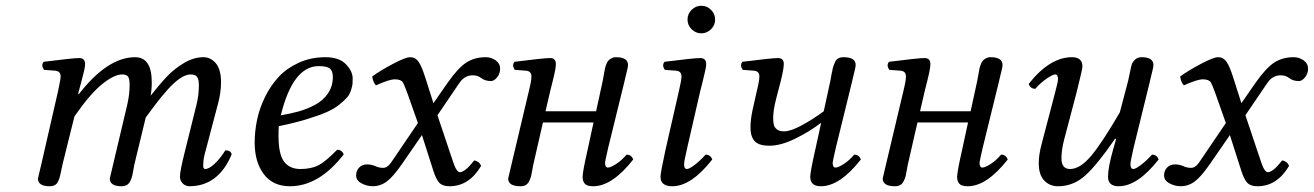

<svg xmlns="http://www.w3.org/2000/svg" viewBox="-20 -638 4571 668"><path d="M182 -321Q191 -363 191 -372Q191 -390 173 -392L133 -395Q122 -411 132 -423Q234 -436 256 -436Q276 -436 276 -415Q276 -407 273 -393.5Q270 -380 263.5 -355.5Q257 -331 254 -320L252 -311L254 -310Q354 -439 450 -439Q508 -439 508 -352Q508 -326 504 -305Q538 -348 562.5 -373.5Q587 -399 620.5 -419Q654 -439 688 -439Q700 -439 710.5 -434Q721 -429 730 -419Q739 -409 744 -392Q749 -375 749 -352Q749 -317 739 -279L692 -101Q687 -82 687 -61Q687 -50 694 -50Q707 -50 726.5 -68Q746 -86 764 -115Q783 -115 786 -101Q740 10 638 10Q631 10 623.5 6Q616 2 611 -6Q606 -14 606 -23Q606 -43 624 -114L663 -271Q672 -306 672 -342Q672 -357 668.5 -365Q665 -373 659 -376Q653 -379 643 -379Q618 -379 583 -346.5Q548 -314 487 -229L449 -72Q447 -65 444.5 -49.5Q442 -34 440 -26Q438 -18 433.5 -8.5Q429 1 421.5 5.5Q414 10 403 10Q362 10 362 -17Q362 -19 375 -72L423 -275Q431 -310 431 -342Q431 -364 425.5 -371.5Q420 -379 405 -379Q377 -379 335 -345Q293 -311 239 -233L199 -72Q197 -64 194 -49.5Q191 -35 189 -26.5Q187 -18 183 -8.5Q179 1 171.5 5.5Q164 10 153 10Q112 10 112 -17Q112 -19 125 -72Z M1138 -370Q1138 -392 1127 -400Q1116 -408 1089 -408Q999 -408 957 -237Q989 -242 1018 -250Q1047 -258 1075.5 -273Q1104 -288 1121 -313Q1138 -338 1138 -370ZM950 -199Q949 -191 949 -165Q949 -101 968.5 -75.5Q988 -50 1025 -50Q1062 -50 1087 -62.5Q1112 -75 1153 -117Q1169 -117 1176 -101Q1090 10 989 10Q929 10 897.5 -32.5Q866 -75 866 -142Q866 -181 874.5 -221.5Q883 -262 902.5 -301.5Q922 -341 950 -371Q978 -401 1020 -420Q1062 -439 1112 -439Q1160 -439 1183.5 -414.5Q1207 -390 1207 -365Q1207 -352 1206.5 -346Q1206 -340 1201.5 -325Q1197 -310 1188 -299.5Q1179 -289 1160.5 -274Q1142 -259 1115.5 -247.5Q1089 -236 1046.5 -223Q1004 -210 950 -199Z M1399 -309Q1388 -340 1382 -351Q1375 -362 1354 -362Q1334 -362 1288 -341Q1278 -351 1275 -372Q1304 -393 1347.5 -416Q1391 -439 1407 -439Q1425 -439 1436 -423.5Q1447 -408 1460 -367L1488 -279L1538 -351Q1574 -402 1602.5 -420.5Q1631 -439 1670 -439Q1689 -439 1704.5 -428Q1720 -417 1720 -399Q1720 -382 1709.5 -369Q1699 -356 1688 -356Q1668 -356 1655 -366Q1642 -376 1625 -376Q1596 -376 1578 -349L1502 -237L1556 -76Q1568 -39 1580 -39Q1598 -39 1630 -80Q1647 -77 1654 -61Q1612 10 1544 10Q1520 10 1508.5 -2Q1497 -14 1487 -46L1448 -168L1379 -68Q1347 -22 1325 -6Q1303 10 1277 10Q1257 10 1238 0Q1219 -10 1219 -28Q1219 -44 1229.5 -55Q1240 -66 1257 -66Q1272 -66 1286 -60Q1298 -54 1313 -54Q1328 -54 1341 -73L1434 -210Z M1761 -72 1820 -321Q1829 -357 1829 -372Q1829 -390 1811 -392L1771 -395Q1760 -411 1770 -423Q1872 -436 1894 -436Q1914 -436 1914 -415Q1914 -407 1911.5 -393.5Q1909 -380 1903 -356Q1897 -332 1894 -320L1878 -251H2054L2077 -357Q2078 -363 2080.5 -376Q2083 -389 2084 -395.5Q2085 -402 2088.5 -412Q2092 -422 2096 -426.5Q2100 -431 2107 -435Q2114 -439 2123 -439Q2165 -439 2165 -412Q2165 -407 2162.5 -396Q2160 -385 2156.5 -371.5Q2153 -358 2152 -352L2096 -124Q2085 -76 2085 -72Q2085 -55 2095 -55Q2104 -55 2123 -67Q2142 -79 2160 -100Q2177 -100 2183 -83Q2110 10 2044 10Q2023 10 2015 1.5Q2007 -7 2007 -23Q2007 -40 2024 -115L2045 -212H1869L1837 -72Q1835 -65 1832.5 -49.5Q1830 -34 1828 -26Q1826 -18 1821.5 -8.5Q1817 1 1809.5 5.5Q1802 10 1791 10Q1748 10 1748 -17Q1748 -19 1761 -72Z M2386.5 -536Q2372 -550 2372 -570Q2372 -590 2386.5 -604Q2401 -618 2420 -618Q2439 -618 2453.5 -604Q2468 -590 2468 -570Q2468 -550 2453.5 -536Q2439 -522 2420 -522Q2401 -522 2386.5 -536ZM2416 -320 2371 -124Q2360 -76 2360 -67Q2360 -50 2370 -50Q2378 -50 2397 -64.5Q2416 -79 2435 -100Q2452 -100 2458 -83Q2385 10 2319 10Q2278 10 2278 -23Q2278 -37 2295 -115L2342 -321Q2351 -359 2351 -372Q2351 -390 2333 -392L2293 -395Q2282 -411 2292 -423Q2394 -436 2416 -436Q2437 -436 2437 -415Q2437 -407 2434 -394Q2431 -381 2425 -355.5Q2419 -330 2416 -320Z M2687 -320 2680 -293Q2670 -254 2670 -227Q2670 -212 2672.5 -203Q2675 -194 2683.5 -187.5Q2692 -181 2708 -181Q2731 -181 2770.5 -202.5Q2810 -224 2846 -251L2869 -357Q2870 -363 2873 -379.5Q2876 -396 2878 -403Q2880 -410 2884.5 -420.5Q2889 -431 2896.5 -435Q2904 -439 2915 -439Q2957 -439 2957 -412Q2957 -407 2954.5 -396Q2952 -385 2948.5 -371.5Q2945 -358 2944 -352L2888 -124Q2877 -76 2877 -72Q2877 -55 2887 -55Q2896 -55 2915 -67Q2934 -79 2952 -100Q2969 -100 2975 -83Q2902 10 2836 10Q2799 10 2799 -23Q2799 -40 2816 -115L2837 -211Q2795 -179 2745.5 -155Q2696 -131 2657 -131Q2620 -131 2605.5 -147Q2591 -163 2591 -195Q2591 -220 2598 -254L2613 -321Q2622 -357 2622 -372Q2622 -390 2604 -392L2564 -395Q2553 -411 2563 -423Q2665 -436 2687 -436Q2707 -436 2707 -415Q2707 -393 2687 -320Z M3064 -72 3123 -321Q3132 -357 3132 -372Q3132 -390 3114 -392L3074 -395Q3063 -411 3073 -423Q3175 -436 3197 -436Q3217 -436 3217 -415Q3217 -407 3214.5 -393.5Q3212 -380 3206 -356Q3200 -332 3197 -320L3181 -251H3357L3380 -357Q3381 -363 3383.5 -376Q3386 -389 3387 -395.5Q3388 -402 3391.5 -412Q3395 -422 3399 -426.5Q3403 -431 3410 -435Q3417 -439 3426 -439Q3468 -439 3468 -412Q3468 -407 3465.5 -396Q3463 -385 3459.5 -371.5Q3456 -358 3455 -352L3399 -124Q3388 -76 3388 -72Q3388 -55 3398 -55Q3407 -55 3426 -67Q3445 -79 3463 -100Q3480 -100 3486 -83Q3413 10 3347 10Q3326 10 3318 1.5Q3310 -7 3310 -23Q3310 -40 3327 -115L3348 -212H3172L3140 -72Q3138 -65 3135.5 -49.5Q3133 -34 3131 -26Q3129 -18 3124.5 -8.5Q3120 1 3112.5 5.5Q3105 10 3094 10Q3051 10 3051 -17Q3051 -19 3064 -72Z M3980 -352 3924 -124Q3913 -76 3913 -67Q3913 -50 3923 -50Q3931 -50 3950 -64.5Q3969 -79 3988 -100Q4005 -100 4011 -83Q3938 10 3872 10Q3835 10 3835 -23Q3835 -55 3852 -115L3863 -154L3860 -156Q3799 -67 3757 -28.5Q3715 10 3661 10Q3632 10 3613 -10Q3594 -30 3594 -70Q3594 -100 3604 -137L3648 -305Q3661 -353 3661 -362Q3661 -379 3651 -379Q3643 -379 3621.5 -364.5Q3600 -350 3582 -329Q3565 -329 3559 -346Q3632 -439 3710 -439Q3746 -439 3746 -406Q3746 -398 3725 -314L3682 -151Q3673 -116 3673 -87Q3673 -50 3703 -50Q3738 -50 3776.5 -96Q3815 -142 3876 -247L3905 -357Q3907 -365 3911 -385Q3915 -405 3917.5 -413.5Q3920 -422 3929 -430.5Q3938 -439 3951 -439Q3993 -439 3993 -412Q3993 -407 3990.5 -396Q3988 -385 3984.5 -371.5Q3981 -358 3980 -352Z M4210 -309Q4199 -340 4193 -351Q4186 -362 4165 -362Q4145 -362 4099 -341Q4089 -351 4086 -372Q4115 -393 4158.5 -416Q4202 -439 4218 -439Q4236 -439 4247 -423.5Q4258 -408 4271 -367L4299 -279L4349 -351Q4385 -402 4413.5 -420.5Q4442 -439 4481 -439Q4500 -439 4515.5 -428Q4531 -417 4531 -399Q4531 -382 4520.5 -369Q4510 -356 4499 -356Q4479 -356 4466 -366Q4453 -376 4436 -376Q4407 -376 4389 -349L4313 -237L4367 -76Q4379 -39 4391 -39Q4409 -39 4441 -80Q4458 -77 4465 -61Q4423 10 4355 10Q4331 10 4319.5 -2Q4308 -14 4298 -46L4259 -168L4190 -68Q4158 -22 4136 -6Q4114 10 4088 10Q4068 10 4049 0Q4030 -10 4030 -28Q4030 -44 4040.5 -55Q4051 -66 4068 -66Q4083 -66 4097 -60Q4109 -54 4124 -54Q4139 -54 4152 -73L4245 -210Z"/></svg>

Font: Linux Libertine O
Style: Italic
Weight: 400
Italic angle: -12°
Designer: Philipp H. Poll
Foundry: Philipp H. Poll
Version: Version 5.1.6